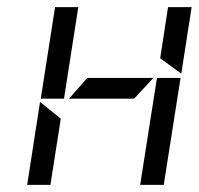

<svg xmlns="http://www.w3.org/2000/svg" viewBox="-20 -546 556 537"><path d="M56 -29H121L150 -214L92 -261ZM159 -270 199 -526H134L94 -270ZM355 -270 409 -328H224L173 -270ZM372 -29H438L485 -328H419ZM516 -526H450L428 -383L487 -340Z"/></svg>

Font: Charger Static
Style: 2Obl
Weight: 1000
Designer: Jasper
Foundry: KineticPlasma Fonts/Cannot Into Space Fonts
Version: Version 1.1